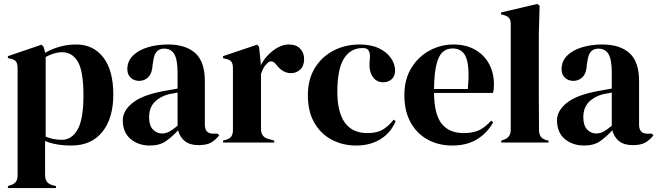

<svg xmlns="http://www.w3.org/2000/svg" viewBox="-20 -721 3326 971"><path d="M20 230V220L32 216Q69 206 69 168V-376Q69 -398 61.5 -409Q54 -420 34 -424L20 -427V-437L190 -495L200 -485L209 -454Q242 -474 282.5 -485Q323 -496 366 -496Q452 -496 502.5 -430.5Q553 -365 553 -243Q553 -123 497.5 -54Q442 15 341 15Q262 15 208 -8V165Q208 205 244 215L263 220V230ZM293 -14Q343 -14 372.5 -66Q402 -118 402 -239Q402 -360 374 -408.5Q346 -457 293 -457Q256 -457 211 -433V-30Q249 -14 293 -14Z M738 15Q680 15 640.5 -18Q601 -51 601 -113Q601 -160 649 -199.5Q697 -239 800 -259Q816 -262 836 -265.5Q856 -269 878 -273V-352Q878 -420 861.5 -447.5Q845 -475 810 -475Q786 -475 772 -459.5Q758 -444 754 -406L752 -395Q750 -352 731 -332Q712 -312 684 -312Q658 -312 641 -328Q624 -344 624 -371Q624 -412 652.5 -440Q681 -468 728 -482Q775 -496 830 -496Q919 -496 967.5 -452.5Q1016 -409 1016 -311V-90Q1016 -45 1058 -45H1080L1089 -37Q1070 -13 1047.5 0Q1025 13 984 13Q940 13 914.5 -7.5Q889 -28 881 -62Q851 -30 819.5 -7.5Q788 15 738 15ZM799 -46Q819 -46 836.5 -55.5Q854 -65 878 -85V-253Q868 -251 858 -249Q848 -247 835 -245Q789 -233 761.5 -204.5Q734 -176 734 -128Q734 -87 753 -66.5Q772 -46 799 -46Z M1108 0V-10L1123 -14Q1143 -20 1150.5 -32Q1158 -44 1158 -63V-376Q1158 -398 1150.5 -408.5Q1143 -419 1123 -423L1108 -427V-437L1280 -495L1290 -485L1299 -399V-391Q1313 -419 1335.5 -442.5Q1358 -466 1385.5 -481Q1413 -496 1440 -496Q1478 -496 1498 -475Q1518 -454 1518 -422Q1518 -388 1498.5 -369.5Q1479 -351 1452 -351Q1410 -351 1378 -393L1376 -395Q1366 -409 1353 -410.5Q1340 -412 1329 -398Q1319 -389 1312.5 -376.5Q1306 -364 1300 -348V-69Q1300 -29 1335 -19L1367 -10V0Z M1781 15Q1713 15 1657.5 -14.5Q1602 -44 1569.5 -100.5Q1537 -157 1537 -239Q1537 -320 1572.5 -377.5Q1608 -435 1667.5 -465.5Q1727 -496 1798 -496Q1856 -496 1896 -477Q1936 -458 1957 -427.5Q1978 -397 1978 -364Q1978 -336 1961 -320.5Q1944 -305 1917 -305Q1888 -305 1870 -326Q1852 -347 1849 -381Q1848 -403 1850 -418.5Q1852 -434 1850 -450Q1846 -467 1837.5 -472.5Q1829 -478 1814 -478Q1753 -478 1719.5 -425Q1686 -372 1686 -256Q1686 -155 1723.5 -101.5Q1761 -48 1839 -48Q1886 -48 1915 -65Q1944 -82 1971 -116L1981 -108Q1956 -49 1904 -17Q1852 15 1781 15Z M2272 -496Q2337 -496 2383 -469.5Q2429 -443 2453.5 -397.5Q2478 -352 2478 -294Q2478 -283 2477 -271.5Q2476 -260 2473 -251H2175Q2176 -143 2213.5 -95.5Q2251 -48 2325 -48Q2375 -48 2406 -64Q2437 -80 2464 -111L2474 -102Q2443 -47 2391.5 -16Q2340 15 2268 15Q2197 15 2142 -15.5Q2087 -46 2056 -103Q2025 -160 2025 -239Q2025 -321 2061 -378.5Q2097 -436 2153.5 -466Q2210 -496 2272 -496ZM2269 -476Q2240 -476 2219.5 -458.5Q2199 -441 2187.5 -396.5Q2176 -352 2175 -271H2346Q2356 -380 2338 -428Q2320 -476 2269 -476Z M2515 0V-10L2527 -14Q2563 -26 2563 -64V-599Q2563 -619 2555 -629.5Q2547 -640 2527 -645L2514 -648V-658L2697 -701L2709 -692L2705 -552V-210Q2705 -173 2705.5 -136.5Q2706 -100 2706 -64Q2706 -44 2714 -31.5Q2722 -19 2741 -13L2754 -10V0Z M2934 15Q2876 15 2836.5 -18Q2797 -51 2797 -113Q2797 -160 2845 -199.5Q2893 -239 2996 -259Q3012 -262 3032 -265.5Q3052 -269 3074 -273V-352Q3074 -420 3057.5 -447.5Q3041 -475 3006 -475Q2982 -475 2968 -459.5Q2954 -444 2950 -406L2948 -395Q2946 -352 2927 -332Q2908 -312 2880 -312Q2854 -312 2837 -328Q2820 -344 2820 -371Q2820 -412 2848.5 -440Q2877 -468 2924 -482Q2971 -496 3026 -496Q3115 -496 3163.5 -452.5Q3212 -409 3212 -311V-90Q3212 -45 3254 -45H3276L3285 -37Q3266 -13 3243.5 0Q3221 13 3180 13Q3136 13 3110.5 -7.5Q3085 -28 3077 -62Q3047 -30 3015.5 -7.5Q2984 15 2934 15ZM2995 -46Q3015 -46 3032.5 -55.5Q3050 -65 3074 -85V-253Q3064 -251 3054 -249Q3044 -247 3031 -245Q2985 -233 2957.5 -204.5Q2930 -176 2930 -128Q2930 -87 2949 -66.5Q2968 -46 2995 -46Z"/></svg>

Font: DM Serif Display
Style: Regular
Weight: 400
Designer: Colophon Foundry, Frank Grießhammer
Foundry: Colophon Foundry
Version: Version 5.200; ttfautohint (v1.8.3)